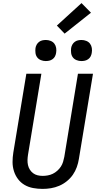

<svg xmlns="http://www.w3.org/2000/svg" viewBox="-20 -1211 640 1239"><path d="M255 8Q224 8 194 2.5Q164 -3 139 -17.5Q114 -32 96.5 -55Q79 -78 70 -106.5Q61 -135 61 -165.5Q61 -196 66 -227L150 -735H247L161 -214Q158 -196 157.5 -179Q157 -162 160.5 -146Q164 -130 172.5 -116.5Q181 -103 193.5 -93.5Q206 -84 222 -80Q238 -76 255 -76Q271 -76 288 -79Q305 -82 320.5 -89.5Q336 -97 349.5 -109Q363 -121 372.5 -135.5Q382 -150 387 -166.5Q392 -183 395 -199L483 -735H580L489 -185Q485 -159 475.5 -132.5Q466 -106 450 -83Q434 -60 411 -41.5Q388 -23 362 -12Q336 -1 309 3.5Q282 8 255 8ZM505 -817Q489 -817 474 -823Q459 -829 450 -841Q441 -853 439 -869Q437 -885 439 -901Q441 -913 447 -923.5Q453 -934 462.5 -941Q472 -948 483 -950.5Q494 -953 506 -953Q522 -953 537 -947Q552 -941 561 -929Q570 -917 572.5 -901Q575 -885 572 -869Q570 -857 564.5 -846.5Q559 -836 549 -829Q539 -822 528 -819.5Q517 -817 505 -817ZM275 -817Q259 -817 244 -823Q229 -829 220 -841Q211 -853 209 -869Q207 -885 209 -901Q211 -913 217 -923.5Q223 -934 232.5 -941Q242 -948 253 -950.5Q264 -953 276 -953Q292 -953 307 -947Q322 -941 331 -929Q340 -917 342.5 -901Q345 -885 342 -869Q340 -857 334.5 -846.5Q329 -836 319 -829Q309 -822 298 -819.5Q287 -817 275 -817ZM397 -994 347 -1046 506 -1191 567 -1129Z"/></svg>

Font: Iosevka Medium Extended
Style: Italic
Weight: 500
Width: 7
Italic angle: -9°
Monospace: yes
Designer: Belleve Invis
Foundry: Belleve Invis
Version: Version 32.5.0; ttfautohint (v1.8.4)